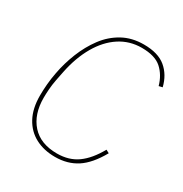

<svg xmlns="http://www.w3.org/2000/svg" viewBox="-168 -838 931 977"><g transform="rotate(30 297.5 -349.0)"><path d="M291 12Q225 12 175 -14.5Q125 -41 97 -93Q69 -145 69 -220Q69 -252 72 -287Q75 -322 82 -358Q94 -423 119 -485.5Q144 -548 182 -599Q220 -650 274 -680Q328 -710 398 -710Q482 -710 527.5 -672Q573 -634 589 -569L568 -564Q552 -621 513.5 -655.5Q475 -690 397 -690Q326 -690 268.5 -652.5Q211 -615 171 -546Q131 -477 112 -384L101 -329Q95 -298 93 -269.5Q91 -241 91 -220Q91 -123 142.5 -65.5Q194 -8 291 -8Q361 -8 410.5 -43.5Q460 -79 500 -151L519 -141Q473 -59 418.5 -23.5Q364 12 291 12Z"/></g></svg>

Font: IBM Plex Sans Thin
Style: Italic
Weight: 250
Italic angle: -11.31°
Designer: Mike Abbink, Paul van der Laan, Pieter van Rosmalen
Foundry: Bold Monday
Version: Version 3.201